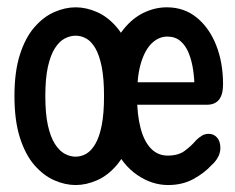

<svg xmlns="http://www.w3.org/2000/svg" viewBox="-20 -508 659 538"><path d="M192 10.5Q162.5 10.5 132.2 -2.8Q102 -16 76.5 -45.2Q51 -74.5 35.8 -122.2Q20.5 -170 20.5 -239Q20.5 -307.5 35.8 -355Q51 -402.5 76.5 -431.8Q102 -461 132.2 -474.2Q162.5 -487.5 192 -487.5Q221.5 -487.5 251.8 -474.2Q282 -461 307 -431.8Q332 -402.5 347.5 -355Q363 -307.5 363 -239Q363 -170 347.5 -122.2Q332 -74.5 307 -45.2Q282 -16 251.8 -2.8Q221.5 10.5 192 10.5ZM192 -69Q207.5 -69 221.8 -77.2Q236 -85.5 247.2 -104.8Q258.5 -124 265 -156.8Q271.5 -189.5 271.5 -239Q271.5 -288 265 -320.8Q258.5 -353.5 247.2 -372.8Q236 -392 221.8 -400Q207.5 -408 192 -408Q176.5 -408 161.2 -400Q146 -392 133.8 -372.8Q121.5 -353.5 114.2 -320.8Q107 -288 107 -239Q107 -189.5 114.2 -156.8Q121.5 -124 133.8 -104.8Q146 -85.5 161.2 -77.2Q176.5 -69 192 -69ZM451 10.5Q406 10.5 364.8 -17.5Q323.5 -45.5 297.8 -101Q272 -156.5 272 -239Q272 -301.5 286.5 -348Q301 -394.5 326 -425.8Q351 -457 382.5 -472.2Q414 -487.5 447.5 -487.5Q496 -487.5 531.2 -458.8Q566.5 -430 585.8 -381.2Q605 -332.5 605 -272Q605 -242.5 593.5 -228.5Q582 -214.5 560 -214.5H351.5V-277.5H539L525 -260Q525 -286 521.2 -311.8Q517.5 -337.5 509 -358.8Q500.5 -380 485.8 -392.8Q471 -405.5 449 -405.5Q425 -405.5 405.8 -387.2Q386.5 -369 375.2 -332.2Q364 -295.5 364 -239Q364 -187 373.8 -149.5Q383.5 -112 402.8 -92Q422 -72 450 -72Q480 -72 498.2 -85.8Q516.5 -99.5 529.5 -115Q537.5 -123 546 -128Q554.5 -133 565 -133Q579 -133 588.2 -122.5Q597.5 -112 597.5 -93.5Q597.5 -80 590.8 -67.5Q584 -55 572 -44.5Q553 -23.5 522.2 -6.5Q491.5 10.5 451 10.5Z"/></svg>

Font: Sono ExtraLight Monospace Medium
Style: Regular
Weight: 500
Version: Version 2.112